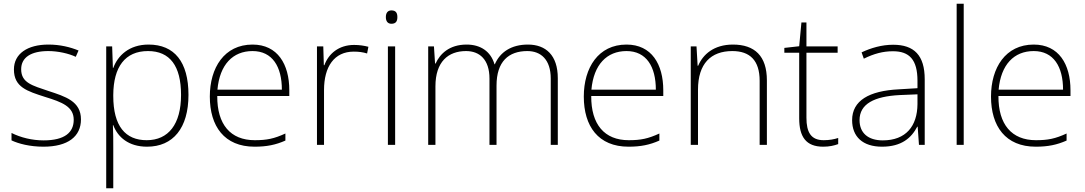

<svg xmlns="http://www.w3.org/2000/svg" viewBox="-20 -780 5844 1034"><path d="M416 -137C416 -235 332 -260 241 -290C156 -319 94 -333 94 -407C94 -472 149 -505 240 -505C292 -505 350 -492 388 -474L403 -508C359 -526 304 -540 241 -540C127 -540 55 -490 55 -406C55 -310 127 -289 223 -258C314 -230 377 -206 377 -135C377 -67 329 -24 215 -24C153 -24 92 -39 42 -64V-24C80 -6 141 10 214 10C346 10 416 -45 416 -137Z M780 -540C675 -540 614 -480 590 -414H588L584 -530H552V234H590V16C590 -23 590 -66 588 -106H590C614 -42 672 10 772 10C912 10 995 -90 995 -269C995 -447 919 -540 780 -540ZM777 -505C895 -505 955 -425 955 -269C955 -111 887 -25 770 -25C655 -25 590 -101 590 -263V-269C591 -419 653 -505 777 -505Z M1340 -540C1188 -540 1110 -415 1110 -260C1110 -100 1188 10 1351 10C1417 10 1465 0 1517 -23V-61C1456 -33 1417 -25 1352 -25C1221 -25 1149 -110 1150 -263H1538V-294C1538 -434 1475 -540 1340 -540ZM1340 -505C1447 -505 1498 -421 1498 -297H1151C1163 -432 1234 -505 1340 -505Z M1887 -538C1804 -538 1749 -490 1727 -429H1724L1721 -530H1687V0H1725V-295C1725 -421 1780 -502 1885 -502C1913 -502 1934 -499 1957 -492L1964 -528C1941 -534 1916 -538 1887 -538Z M2088 -724C2067 -724 2058 -709 2058 -688C2058 -667 2067 -652 2088 -652C2113 -652 2120 -667 2120 -688C2120 -709 2113 -724 2088 -724ZM2108 -530H2069V0H2108Z M2823 -540C2733 -540 2673 -499 2645 -434H2643C2623 -503 2568 -540 2493 -540C2399 -540 2349 -489 2326 -438H2323L2317 -530H2286V0H2325V-315C2325 -448 2394 -505 2490 -505C2563 -505 2616 -459 2616 -357V0H2654V-319C2654 -449 2719 -505 2820 -505C2893 -505 2946 -459 2946 -357V0H2984V-359C2984 -483 2919 -540 2823 -540Z M3354 -540C3202 -540 3124 -415 3124 -260C3124 -100 3202 10 3365 10C3431 10 3479 0 3531 -23V-61C3470 -33 3431 -25 3366 -25C3235 -25 3163 -110 3164 -263H3552V-294C3552 -434 3489 -540 3354 -540ZM3354 -505C3461 -505 3512 -421 3512 -297H3165C3177 -432 3248 -505 3354 -505Z M3927 -540C3824 -540 3765 -486 3740 -426H3737L3731 -530H3700V0H3739V-297C3739 -437 3808 -505 3924 -505C4018 -505 4071 -455 4071 -345V0H4110V-347C4110 -479 4044 -540 3927 -540Z M4416 -25C4347 -25 4323 -68 4323 -146V-496H4491V-530H4323V-659H4296L4284 -531L4204 -522V-496H4284V-143C4284 -43 4321 10 4413 10C4447 10 4472 4 4494 -4V-37C4473 -30 4447 -25 4416 -25Z M4790 -539C4729 -539 4671 -522 4620 -498L4632 -464C4687 -491 4735 -504 4789 -504C4877 -504 4921 -459 4921 -345V-305L4821 -299C4660 -291 4569 -238 4569 -133C4569 -44 4626 10 4730 10C4835 10 4888 -37 4920 -98H4922L4929 0H4960V-353C4960 -482 4903 -539 4790 -539ZM4825 -268 4921 -272V-219C4920 -101 4859 -24 4734 -24C4655 -24 4609 -64 4609 -133C4609 -221 4689 -261 4825 -268Z M5170 0V-760H5132V0Z M5547 -540C5395 -540 5317 -415 5317 -260C5317 -100 5395 10 5558 10C5624 10 5672 0 5724 -23V-61C5663 -33 5624 -25 5559 -25C5428 -25 5356 -110 5357 -263H5745V-294C5745 -434 5682 -540 5547 -540ZM5547 -505C5654 -505 5705 -421 5705 -297H5358C5370 -432 5441 -505 5547 -505Z"/></svg>

Font: Noto Sans Sinhala UI ExtraLight
Style: Regular
Weight: 200
Designer: Jelle Bosma - Monotype Design Team
Foundry: Monotype Imaging Inc.
Version: Version 2.006